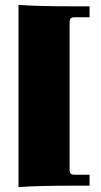

<svg xmlns="http://www.w3.org/2000/svg" viewBox="-20 -656 416 789"><path d="M56 113V-636Q128 -630 289 -630H348V-585H285Q266 -585 266 -566V43Q266 62 285 62H348V107H289Q128 107 56 113Z"/></svg>

Font: Arapey Black
Style: Regular
Weight: 900
Designer: Eduardo Rodriguez Tunni
Foundry: Eduardo Rodriguez Tunni
Version: Version 4.000